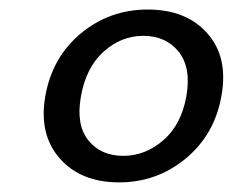

<svg xmlns="http://www.w3.org/2000/svg" viewBox="-20 -729 488 403"><path d="M75.2 -527.8Q89.8 -609.4 150.1 -659.2Q210.4 -709 290 -709Q371.1 -709 415.3 -658.9Q459.5 -608.9 444.8 -527.8Q430.7 -446.8 370.1 -396.5Q309.6 -346.2 230 -346.2Q149.4 -346.2 105.2 -396.7Q61 -447.3 75.2 -527.8ZM371.1 -526.9Q381.8 -586.9 355 -620.4Q328.1 -653.8 280.8 -653.8Q234.4 -653.8 197.5 -620.6Q160.6 -587.4 149.9 -526.9Q139.2 -467.3 165.3 -434.6Q191.4 -401.9 238.8 -401.9Q285.2 -401.9 323 -434.8Q360.8 -467.8 371.1 -526.9Z"/></svg>

Font: SVN-Poppins
Style: Italic
Weight: 400
Italic angle: -10°
Designer: Ninad Kale (Devanagari), Jonny Pinhorn (Latin)
Foundry: Indian Type Foundry
Version: Version 3.002 2017